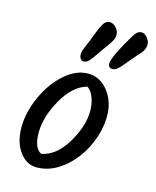

<svg xmlns="http://www.w3.org/2000/svg" viewBox="-114 -853 743 916"><g transform="rotate(15 257.5 -395.0)"><path d="M333 -341Q333 -375 322 -405.5Q311 -436 290 -450Q221 -431 171.5 -343.5Q122 -256 122 -179Q122 -102 160 -83Q232 -97 282.5 -181.5Q333 -266 333 -341ZM155 -15Q104 -15 70 -62Q36 -109 36 -181.5Q36 -254 70.5 -332Q105 -410 161.5 -460.5Q218 -511 277.5 -511Q337 -511 377 -460.5Q417 -410 417 -337.5Q417 -265 382 -189.5Q347 -114 285.5 -64.5Q224 -15 155 -15ZM404 -569Q394 -562 383 -562Q362 -562 362 -586Q362 -609 408 -692Q415 -703 418.5 -709.5Q422 -716 427 -724.5Q432 -733 435 -738Q438 -743 442 -748.5Q446 -754 449 -757Q452 -760 456 -762Q462 -767 475 -767Q488 -767 501.5 -751Q515 -735 515 -719.5Q515 -704 510 -693.5Q505 -683 500 -677Q495 -671 480.5 -655Q466 -639 460 -631.5Q454 -624 446 -614.5Q438 -605 434 -600Q430 -595 423.5 -588Q417 -581 413 -577Q409 -573 404 -569ZM314 -639Q272 -576 261 -568.5Q250 -561 240.5 -561Q231 -561 225 -570Q219 -579 219 -589.5Q219 -600 222 -610Q225 -620 235 -642.5Q245 -665 258 -700Q271 -735 283 -755Q295 -775 313.5 -775Q332 -775 346 -758.5Q360 -742 360 -728Q360 -714 358 -707.5Q356 -701 351 -692.5Q346 -684 342 -678Q338 -672 328.5 -659Q319 -646 314 -639Z"/></g></svg>

Font: Kalam
Style: Regular
Weight: 400
Designer: Lipi Raval (Devanagari and Latin), Jonny Pinhorn (Latin)
Foundry: Indian Type Foundry
Version: Version 2.001;PS 1.0;hotconv 1.0.79;makeotf.lib2.5.61930; tt